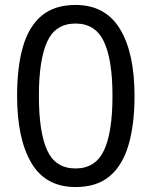

<svg xmlns="http://www.w3.org/2000/svg" viewBox="-20 -745 612 775"><path d="M523 -358Q523 -243 499 -160.5Q475 -78 423 -34Q371 10 285 10Q164 10 106.5 -87.5Q49 -185 49 -358Q49 -474 72.5 -556Q96 -638 148 -681.5Q200 -725 285 -725Q405 -725 464 -628.5Q523 -532 523 -358ZM137 -358Q137 -211 170.5 -138Q204 -65 285 -65Q365 -65 399.5 -137.5Q434 -210 434 -358Q434 -504 399.5 -577Q365 -650 285 -650Q204 -650 170.5 -577Q137 -504 137 -358Z"/></svg>

Font: Noto Sans Carian
Style: Regular
Weight: 400
Designer: Monotype Design Team
Foundry: Monotype Imaging Inc.
Version: Version 2.002; ttfautohint (v1.8.4.7-5d5b)